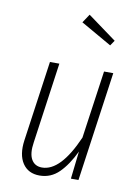

<svg xmlns="http://www.w3.org/2000/svg" viewBox="-88 -831 648 901"><g transform="rotate(10 236.5 -381.0)"><path d="M265.1 -772.9 401.9 -672.9 384.8 -647.9 237.8 -731.9ZM164.1 11.2Q109.9 11.2 83 -29.3Q56.2 -69.8 65.9 -139.2L120.1 -522H165L110.8 -137.2Q102.5 -83.5 118.4 -55.7Q134.3 -27.8 168.9 -27.8Q257.3 -27.8 332 -199.2L377.9 -522H421.9L348.1 0H312L327.1 -131.8Q295.4 -65.4 256.6 -27.1Q217.8 11.2 164.1 11.2Z"/></g></svg>

Font: Fira Sans Compressed ExtraLight
Style: Italic
Weight: 250
Width: 3
Italic angle: -8°
Designer: Carrois Corporate & Edenspiekermann AG
Foundry: Carrois Corporate GbR & Edenspiekermann AG
Version: Version 4.203;PS 004.203;hotconv 1.0.88;makeotf.lib2.5.64775